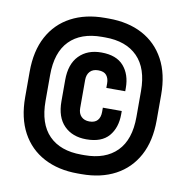

<svg xmlns="http://www.w3.org/2000/svg" viewBox="-81 -790 854 880"><g transform="rotate(10 346.0 -350.0)"><path d="M337 12Q247 12 180 -23.5Q113 -59 76.5 -126.5Q40 -194 40 -291V-409Q40 -506 76.5 -573.5Q113 -641 180 -676.5Q247 -712 337 -712H355Q446 -712 512.5 -676.5Q579 -641 615.5 -573.5Q652 -506 652 -409V-291Q652 -194 615.5 -126.5Q579 -59 512.5 -23.5Q446 12 355 12ZM354 -76Q451 -76 504.5 -130Q558 -184 558 -290V-410Q558 -516 504.5 -570Q451 -624 354 -624H339Q241 -624 188 -570Q135 -516 135 -410V-290Q135 -184 188 -130Q241 -76 339 -76ZM207 -301V-400Q207 -474 245.5 -513.5Q284 -553 349 -553Q419 -553 453 -514Q487 -475 487 -412V-397H399V-418Q399 -441 387.5 -455.5Q376 -470 349 -470Q324 -470 310.5 -455.5Q297 -441 297 -416V-285Q297 -260 311 -246Q325 -232 349 -232Q374 -232 386.5 -246Q399 -260 399 -285V-305H487V-290Q487 -227 453.5 -188Q420 -149 349 -149Q284 -149 245.5 -188Q207 -227 207 -301Z"/></g></svg>

Font: Space Grotesk Frontify SemiBold
Style: Regular
Weight: 600
Designer: Florian Karsten
Version: Version 2.000